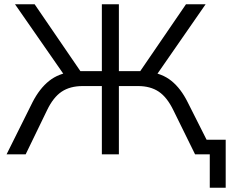

<svg xmlns="http://www.w3.org/2000/svg" viewBox="-20 -725 1080 902"><path d="M965.5 157V0H917.3V-68.6H1040.3V157ZM10.9 0 132.7 -244.6Q165.7 -309 210.6 -344.8Q255.5 -380.5 318.8 -387.3L289.4 -361.3L50.5 -705H142.7L368.7 -374.7L345.8 -390.7H458.5V-705H538.5V-390.7H652.7L627.8 -374.7L853.8 -705H946L707.6 -361.3L678.2 -387.3Q741.5 -380.5 785.6 -344.8Q829.8 -309 861.8 -244.6L985.1 0H896.4L794.7 -206.7Q764.9 -268.3 725.7 -294.5Q686.4 -320.7 628.6 -320.7H538.5V0H458.5V-320.7H368.4Q309.1 -320.7 269.5 -294.2Q230 -267.7 200.8 -206.7L100.6 0Z"/></svg>

Font: Mulish ExtraLight
Style: Regular
Weight: 200
Designer: Vernon Adams
Foundry: Vernon Adams
Version: Version 3.603